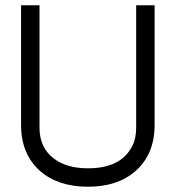

<svg xmlns="http://www.w3.org/2000/svg" viewBox="-20 -700 667 729"><path d="M567 -225Q567 -115 495 -51Q427 9 314 9Q200 9 132 -51Q60 -115 60 -225V-680H130V-215Q130 -138 186 -97Q234 -61 314 -61Q439 -61 482 -145Q497 -174 497 -215V-680H567Z"/></svg>

Font: Glacial Indifference
Style: Regular
Weight: 400
Designer: Alfredo Marco Pradil
Version: Version 1.00